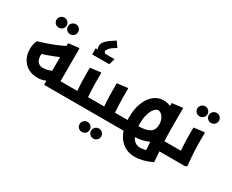

<svg xmlns="http://www.w3.org/2000/svg" viewBox="-123 -1128 2140 1772"><g transform="rotate(30 947.0 -242.0)"><path d="M174 -524Q151 -524 135.5 -539.5Q120 -555 120 -577Q120 -600 136 -615.5Q152 -631 174 -631Q197 -631 212.5 -615.5Q228 -600 228 -577Q228 -555 212 -539.5Q196 -524 174 -524ZM296 -524Q273 -524 257.5 -539.5Q242 -555 242 -577Q242 -600 258 -615.5Q274 -631 296 -631Q319 -631 334.5 -615.5Q350 -600 350 -577Q350 -555 334 -539.5Q318 -524 296 -524Z M234 -25Q176 -25 133 -50Q90 -75 66 -119.5Q42 -164 42 -221Q42 -269 59 -310L66 -316Q150 -341 220 -368.5Q290 -396 347 -427L404 -336Q351 -306 280.5 -278Q210 -250 124 -223L159 -245Q159 -242 158 -235Q157 -228 157 -216Q157 -195 164 -175Q171 -155 188.5 -142Q206 -129 235 -129Q258 -129 283 -136Q308 -143 342 -159L380 -83Q351 -56 313 -40.5Q275 -25 234 -25ZM321 0V-104H522V0ZM321 0V-443L433 -457L436 -449V0ZM522 0V-104Q534 -104 538 -90Q542 -76 542 -53Q542 -31 538 -15.5Q534 0 522 0Z M596 -511Q579 -537 579 -562Q579 -590 597.5 -612Q616 -634 643 -652.5Q670 -671 695 -687H699L737 -633Q686 -602 669.5 -583Q653 -564 653 -551Q653 -542 658.5 -536Q664 -530 673 -530ZM565 -465V-530H569Q582 -530 593.5 -528Q605 -526 605 -526L623 -530H765V-526L747 -465Z M689 0V-104H809V0ZM809 0V-104Q821 -104 825 -90.5Q829 -77 829 -53Q829 -31 825 -15.5Q821 0 809 0ZM617 0 620 -42Q620 -42 617 -74.5Q614 -107 611 -158Q608 -209 608 -265V-348L720 -362L723 -354V-247Q723 -206 725.5 -165Q728 -124 730.5 -89.5Q733 -55 735.5 -34.5Q738 -14 738 -14L723 0ZM522 0V-104H628V0ZM522 0Q511 0 506.5 -15.5Q502 -31 502 -53Q502 -76 506.5 -90Q511 -104 522 -104Z M840 203Q817 203 801.5 187.5Q786 172 786 150Q786 127 802 111.5Q818 96 840 96Q863 96 878.5 111.5Q894 127 894 150Q894 172 878 187.5Q862 203 840 203ZM962 203Q939 203 923.5 187.5Q908 172 908 150Q908 127 924 111.5Q940 96 962 96Q985 96 1000.5 111.5Q1016 127 1016 150Q1016 172 1000 187.5Q984 203 962 203Z M976 0V-104H1096V0ZM1096 0V-104Q1108 -104 1112 -90.5Q1116 -77 1116 -53Q1116 -31 1112 -15.5Q1108 0 1096 0ZM904 0 907 -42Q907 -42 904 -74.5Q901 -107 898 -158Q895 -209 895 -265V-348L1007 -362L1010 -354V-247Q1010 -206 1012.5 -165Q1015 -124 1017.5 -89.5Q1020 -55 1022.5 -34.5Q1025 -14 1025 -14L1010 0ZM809 0V-104H915V0ZM809 0Q798 0 793.5 -15.5Q789 -31 789 -53Q789 -76 793.5 -90Q798 -104 809 -104Z M1509 0V-104H1626V0ZM1626 0V-104Q1638 -104 1642 -90Q1646 -76 1646 -53Q1646 -31 1642 -15.5Q1638 0 1626 0ZM1376 158Q1272 158 1211 81Q1150 4 1150 -132Q1150 -222 1176 -288.5Q1202 -355 1247.5 -391.5Q1293 -428 1351 -428Q1403 -428 1446 -400Q1489 -372 1514.5 -323.5Q1540 -275 1540 -213Q1540 -110 1465 -55Q1390 0 1257 0H1207V-104H1257Q1345 -104 1385 -129.5Q1425 -155 1425 -212Q1425 -245 1414 -270Q1403 -295 1386 -309.5Q1369 -324 1352 -324Q1332 -324 1311.5 -300.5Q1291 -277 1278 -233Q1265 -189 1265 -127Q1265 -35 1295 12.5Q1325 60 1377 60Q1396 60 1421 54.5Q1446 49 1473 38L1440 73Q1434 1 1429.5 -78Q1425 -157 1425 -227V-443L1537 -457L1540 -449V-227Q1540 -148 1545.5 -57.5Q1551 33 1558 111Q1458 158 1376 158ZM1096 0V-104H1207V0ZM1096 0Q1085 0 1080.5 -15.5Q1076 -31 1076 -53Q1076 -76 1080.5 -90Q1085 -104 1096 -104Z M1709 -465Q1686 -465 1670.5 -480.5Q1655 -496 1655 -518Q1655 -541 1671 -556.5Q1687 -572 1709 -572Q1732 -572 1747.5 -556.5Q1763 -541 1763 -518Q1763 -496 1747 -480.5Q1731 -465 1709 -465ZM1831 -465Q1808 -465 1792.5 -480.5Q1777 -496 1777 -518Q1777 -541 1793 -556.5Q1809 -572 1831 -572Q1854 -572 1869.5 -556.5Q1885 -541 1885 -518Q1885 -496 1869 -480.5Q1853 -465 1831 -465Z M1721 0 1724 -42Q1724 -42 1721 -74.5Q1718 -107 1715 -158Q1712 -209 1712 -265V-348L1824 -362L1827 -354V-247Q1827 -206 1829.5 -165Q1832 -124 1834.5 -89.5Q1837 -55 1839.5 -34.5Q1842 -14 1842 -14L1827 0ZM1626 0V-104H1732V0ZM1626 0Q1615 0 1610.5 -15.5Q1606 -31 1606 -53Q1606 -76 1610.5 -90Q1615 -104 1626 -104Z"/></g></svg>

Font: Fustat
Style: Bold
Weight: 700
Designer: Mohamed Gaber, Khaled Hosny, Laura Garcia Mut
Foundry: Kief Type Foundry, Alif Type Foundry, Hard Type Foundry
Version: Version 1.007